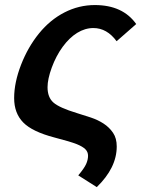

<svg xmlns="http://www.w3.org/2000/svg" viewBox="-20 -559 572 775"><path d="M362.8 -538.6Q475.6 -538.6 529.8 -461.9L450.7 -392.6Q411.6 -445.8 356.9 -445.8Q323.2 -445.8 291.5 -426.3Q259.8 -406.7 232.9 -369.9Q206.1 -333 189 -286.4Q171.9 -239.7 171.9 -207Q171.9 -166 195.8 -145Q219.7 -124 290.5 -102.5Q317.9 -94.2 346.4 -84.7Q375 -75.2 398.2 -60.1Q421.4 -44.9 436.3 -22.9Q451.2 -1 451.2 32.2Q451.2 118.2 370.6 196.3L295.9 148.9Q319.8 120.6 327.6 103.3Q335.4 85.9 335.4 69.8Q335.4 54.2 324.7 43.5Q314 32.7 290 22.9Q266.1 13.2 200.2 -3.9Q110.4 -27.3 73.7 -64.7Q37.1 -102.1 37.1 -163.1Q37.1 -225.6 64.9 -297.4Q92.8 -369.1 137.5 -424.1Q182.1 -479 240.2 -508.8Q298.3 -538.6 362.8 -538.6Z"/></svg>

Font: Liberation Sans
Style: Bold Italic
Weight: 700
Italic angle: -12°
Designer: Steve Matteson
Foundry: Ascender Corporation
Version: Version 2.1.5